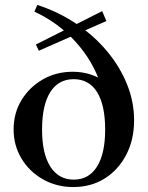

<svg xmlns="http://www.w3.org/2000/svg" viewBox="-20 -744 597 776"><path d="M276 12Q209 12 154 -19Q99 -50 67 -103Q35 -156 35 -221Q35 -287 67 -339.5Q99 -392 153 -423Q207 -454 274 -454Q350 -454 411 -410L387 -402Q356 -497 286 -574.5Q216 -652 119 -697L131 -724Q217 -696 289 -647.5Q361 -599 413 -536.5Q465 -474 493.5 -403Q522 -332 522 -258Q522 -179 490 -118Q458 -57 403 -22.5Q348 12 276 12ZM278 -18Q339 -18 372 -70.5Q405 -123 405 -220Q405 -319 372.5 -371.5Q340 -424 278 -424Q216 -424 183 -371.5Q150 -319 150 -220Q150 -123 183.5 -70.5Q217 -18 278 -18ZM137 -539 125 -564 393 -699 410 -659Z"/></svg>

Font: Baskervville SemiBold
Style: Regular
Weight: 600
Version: Version 1.100